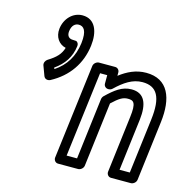

<svg xmlns="http://www.w3.org/2000/svg" viewBox="-109 -829 946 960"><g transform="rotate(15 364.0 -349.0)"><path d="M204 -591C204 -591 188 -592 187 -592H186C168 -592 154 -603 157 -629C161 -661 178 -673 196 -673C221 -673 240 -654 232 -587C223 -517 191 -464 135 -427L132 -434C179 -467 209 -509 216 -568C217 -578 213 -587 204 -591ZM96 -380C102 -365 118 -363 130 -369C218 -416 270 -492 282 -587C291 -660 269 -723 202 -723C152 -723 113 -681 107 -629C102 -585 126 -552 162 -544C152 -510 131 -488 90 -463C80 -457 73 -443 77 -431ZM420 -400H423C430 -400 437 -403 442 -408C485 -449 527 -478 578 -478C653 -478 683 -428 668 -308L633 -25H580L613 -293C623 -377 602 -429 535 -429C485 -429 450 -400 408 -360C403 -355 400 -349 399 -343L360 -25H306L361 -466H398V-422C398 -409 409 -400 420 -400ZM448 -476V-494C448 -505 439 -516 426 -516H342C331 -516 316 -506 314 -491L253 0C252 11 260 25 275 25H379C390 25 405 15 407 0L448 -333C484 -367 503 -379 529 -379C558 -379 573 -371 563 -293L527 0C526 11 534 25 549 25H652C663 25 678 15 680 0L718 -308C734 -436 698 -528 584 -528C531 -528 487 -506 448 -476Z"/></g></svg>

Font: Falling Sky
Style: CondOuObl
Weight: 400
Designer: Paul D. Hunt
Foundry: Adobe Systems Incorporated
Version: Version 1.02